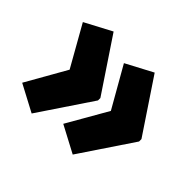

<svg xmlns="http://www.w3.org/2000/svg" viewBox="-115 -675 790 790"><g transform="rotate(45 280.0 -280.5)"><path d="M538 -273 383 -42 266 -104 367 -280 266 -457 383 -519 538 -287ZM299 -273 144 -42 27 -104 127 -280 27 -457 144 -519 299 -287Z"/></g></svg>

Font: Noto Sans Lao UI ExtCond Blk
Style: Regular
Weight: 900
Width: 2
Designer: Monotype Design Team
Foundry: Monotype Imaging Inc.
Version: Version 2.000; ttfautohint (v1.8.4.7-5d5b)